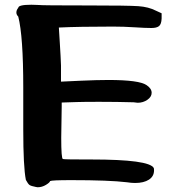

<svg xmlns="http://www.w3.org/2000/svg" viewBox="-20 -778 750 809"><path d="M49 -725Q49 -736 57 -745Q57 -758 112 -758Q119 -758 129.5 -757.5Q140 -757 142 -757Q156 -755 355 -755Q520 -755 563 -752Q606 -749 637 -733L661 -722V-700Q660 -676 650 -668Q640 -660 618 -660Q592 -660 546.5 -663Q501 -666 456 -666Q312 -666 228 -662Q228 -660 232 -597.5Q236 -535 237 -502V-434L323 -438Q389 -441 437 -441Q567 -441 598 -419Q619 -405 619 -387Q619 -370 601 -357.5Q583 -345 560 -345Q555 -345 543 -347Q473 -349 398 -349Q332 -349 304 -348L240 -346V-329Q238 -219 238 -198Q238 -109 245 -108Q251 -106 342 -106H365Q609 -106 628 -70Q629 -67 629 -60Q629 -35 607.5 -21Q586 -7 549 -7Q533 -7 515 -10Q440 -19 280 -19Q198 -19 191 -15Q190 -9 173.5 1Q157 11 139 11Q138 11 135.5 10.5Q133 10 132 10Q111 6 104.5 1.5Q98 -3 89 -20Q78 -75 78 -233V-410Q78 -625 57 -708Q49 -716 49 -725Z"/></svg>

Font: NaniFont Regular
Style: Regular
Weight: 400
Designer: Nanigashitei
Version: Version 1.036